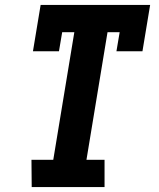

<svg xmlns="http://www.w3.org/2000/svg" viewBox="-20 -755 640 775"><path d="M402 0H108L107 -110H195L280 -625H231L218 -548H113L144 -735H586L555 -548H450L463 -625H414L329 -110H402Z"/></svg>

Font: Iosevka HT Extrabold Extended
Style: Italic
Weight: 800
Width: 7
Italic angle: -9°
Monospace: yes
Designer: Belleve Invis
Foundry: Belleve Invis
Version: Version 32.3.0; ttfautohint (v1.8.4)